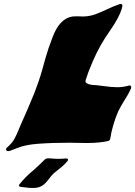

<svg xmlns="http://www.w3.org/2000/svg" viewBox="-20 -770 688 978"><path d="M21 0Q18.6 0 15.1 -2Q10.7 -3.9 10.7 -8.3Q10.7 -9.8 11.2 -11.7Q12.2 -16.1 17.6 -20.3Q22.9 -24.4 38.3 -40.8Q53.7 -57.1 75.2 -109.4Q79.1 -119.1 83 -128.4Q121.1 -212.9 155.8 -297.9Q179.2 -357.9 195.8 -417L210.9 -471.7Q226.1 -524.9 247.1 -578.6Q282.7 -675.8 349.1 -686Q360.8 -687 372.6 -687L400.9 -686Q430.2 -686 460.9 -695.3Q490.7 -706.5 520 -720.2Q555.2 -737.3 590.8 -749.5L595.2 -750Q598.6 -750 601.1 -747.1Q603.5 -744.6 603.5 -740.7Q603.5 -739.3 602.5 -735.4Q601.6 -731.4 600.1 -725.1Q587.4 -682.1 543 -617.7Q488.8 -542 454.1 -460.9L447.3 -444.8Q428.7 -402.8 416 -360.4Q415.5 -358.4 415.5 -356.9Q415.5 -349.6 422.4 -345.7Q437.5 -336.4 467.8 -336.4L504.9 -332Q547.4 -325.7 578.1 -325.7Q606.4 -325.7 636.2 -334L640.1 -334.5Q645.5 -334.5 647.5 -330.6Q648.4 -328.6 648.4 -325.7Q648.4 -323.2 647.5 -320.3L647 -318.8Q632.8 -287.1 612.8 -257.3Q596.2 -231 582.5 -203.6Q566.9 -167.5 556.6 -131.3Q546.4 -97.2 541.5 -63L541 -62Q539.1 -53.7 529.3 -51.3Q483.9 -41.5 423.3 -41.5Q401.4 -41.5 379.6 -42.2Q357.9 -43 335.9 -43Q245.1 -43 172.9 -37.6Q108.9 -32.7 69.1 -16.4Q29.3 0 21 0ZM147 187.5Q127.4 187.5 108.9 184.6L84.5 181.6Q79.6 181.2 77.1 177.7Q76.7 176.3 76.7 174.3V172.9L78.6 169.4Q110.4 129.4 151.9 95.7Q179.7 71.3 205.1 45.4Q209 41 213.9 38.8Q218.8 36.6 225.6 36.6L242.2 37.1Q258.8 39.1 276.4 39.1Q295.9 39.1 315.9 37.1H316.9Q322.3 37.1 324.7 39.6Q326.7 41.5 326.7 43.9Q326.7 44.9 326.2 45.9Q326.2 47.4 324.7 49.3Q305.2 72.8 280.3 91.3Q267.1 101.6 253.9 112.8Q240.7 125.5 230 140.4Q219.2 155.3 205.1 168.5Q184.1 186 158.7 187Z"/></svg>

Font: Weird Comic
Style: Italic
Weight: 400
Italic angle: -16°
Designer: GGBotNet
Foundry: GGBotNet
Version: 0.80